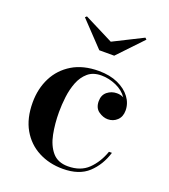

<svg xmlns="http://www.w3.org/2000/svg" viewBox="-129 -780 775 883"><g transform="rotate(20 258.0 -338.5)"><path d="M287.5 -615 431 -687 438.5 -680 324.5 -560H251.5L137.5 -680L145 -687ZM467.5 -136.5Q448 -72.5 403.5 -31.2Q359 10 279.5 10Q213 10 160 -17.8Q107 -45.5 76.2 -99Q45.5 -152.5 45.5 -230Q45.5 -297.5 73 -351.8Q100.5 -406 153.5 -438Q206.5 -470 283 -470Q337 -470 376.8 -452Q416.5 -434 438.2 -404.8Q460 -375.5 460 -340.5Q460 -310 441.2 -292.5Q422.5 -275 396 -275Q373.5 -275 351.2 -290.5Q329 -306 329 -339.5Q329 -369.5 349.2 -385.8Q369.5 -402 396 -402Q414.5 -402 429 -394Q409.5 -423 373.5 -438.8Q337.5 -454.5 301 -454.5Q260.5 -454.5 235.5 -433Q210.5 -411.5 197.2 -377.5Q184 -343.5 179.2 -304.5Q174.5 -265.5 174.5 -230Q174.5 -173 184.5 -122.5Q194.5 -72 221.2 -40.5Q248 -9 297.5 -9Q359.5 -9 396.5 -45Q433.5 -81 453 -136.5Z"/></g></svg>

Font: Bodoni* 16 Medium
Style: Regular
Weight: 500
Version: Version 2.2